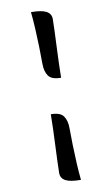

<svg xmlns="http://www.w3.org/2000/svg" viewBox="-111 -922 678 1163"><g transform="rotate(-10 228.0 -340.5)"><path d="M278 -444Q220 -444 200.5 -472Q181 -500 181 -547Q181 -594 179.5 -651Q178 -708 175 -765Q172 -822 167 -867Q232 -867 261 -851.5Q290 -836 290 -803Q290 -774 288 -730Q286 -686 284 -635Q282 -584 280 -534Q278 -484 278 -444ZM178 -237Q236 -237 255.5 -209Q275 -181 275 -134Q275 -87 276.5 -30Q278 27 281 83.5Q284 140 289 186Q224 186 195 170.5Q166 155 166 122Q166 93 168 49Q170 5 172 -46Q174 -97 176 -147Q178 -197 178 -237Z"/></g></svg>

Font: Merienda Medium
Style: Regular
Weight: 500
Designer: Eduardo Rodriguez Tunni
Foundry: Eduardo Rodriguez Tunni
Version: Version 2.001; ttfautohint (v1.8.4.7-5d5b)